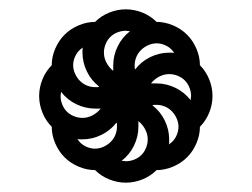

<svg xmlns="http://www.w3.org/2000/svg" viewBox="-20 -546 540 412"><path d="M184 -359Q186 -359 188.5 -359Q191 -359 193 -360Q176 -373 166.5 -392.5Q157 -412 157 -433Q157 -436 157 -439Q157 -442 158 -444Q148 -438 142.5 -427.5Q137 -417 137 -406Q137 -397 141 -388Q145 -379 151.5 -372.5Q158 -366 166.5 -362.5Q175 -359 184 -359ZM270 -397Q283 -414 302.5 -423.5Q322 -433 343 -433Q346 -433 349 -433Q352 -433 354 -432Q348 -442 337.5 -447.5Q327 -453 316 -453Q307 -453 298 -449Q289 -445 282.5 -438.5Q276 -432 272.5 -423.5Q269 -415 269 -406Q269 -404 269 -401.5Q269 -399 270 -397ZM223 -394V-406Q223 -427 232.5 -446.5Q242 -466 259 -479Q256 -479 254 -479.5Q252 -480 250 -480Q241 -480 232 -476.5Q223 -473 216.5 -466.5Q210 -460 206.5 -451Q203 -442 203 -433Q203 -422 208.5 -411.5Q214 -401 223 -394ZM389 -331Q389 -334 389.5 -336Q390 -338 390 -340Q390 -349 386.5 -358Q383 -367 376.5 -373.5Q370 -380 361 -383.5Q352 -387 343 -387Q332 -387 321.5 -381.5Q311 -376 304 -367H316Q337 -367 356.5 -357.5Q376 -348 389 -331ZM157 -293Q168 -293 178.5 -298.5Q189 -304 196 -313H184Q163 -313 143.5 -322.5Q124 -332 111 -349Q111 -346 110.5 -344Q110 -342 110 -340Q110 -331 113.5 -322Q117 -313 123.5 -306.5Q130 -300 139 -296.5Q148 -293 157 -293ZM184 -227Q193 -227 202 -231Q211 -235 217.5 -241.5Q224 -248 227.5 -256.5Q231 -265 231 -274Q231 -276 231 -278.5Q231 -281 230 -283Q217 -266 197.5 -256.5Q178 -247 157 -247Q154 -247 151 -247Q148 -247 146 -248Q152 -238 162.5 -232.5Q173 -227 184 -227ZM342 -236Q352 -242 357.5 -252.5Q363 -263 363 -274Q363 -283 359 -292Q355 -301 348.5 -307.5Q342 -314 333.5 -317.5Q325 -321 316 -321Q314 -321 311.5 -321Q309 -321 307 -320Q324 -307 333.5 -287.5Q343 -268 343 -247Q343 -244 343 -241Q343 -238 342 -236ZM250 -200Q259 -200 268 -203.5Q277 -207 283.5 -213.5Q290 -220 293.5 -229Q297 -238 297 -247Q297 -258 291.5 -268.5Q286 -279 277 -286V-274Q277 -253 267.5 -233.5Q258 -214 241 -201Q244 -201 246 -200.5Q248 -200 250 -200ZM250 -154Q232 -154 214.5 -161Q197 -168 184 -181Q166 -181 148.5 -188.5Q131 -196 118.5 -208.5Q106 -221 98.5 -238.5Q91 -256 91 -274Q78 -287 71 -304.5Q64 -322 64 -340Q64 -358 71 -375.5Q78 -393 91 -406Q91 -424 98.5 -441.5Q106 -459 118.5 -471.5Q131 -484 148.5 -491.5Q166 -499 184 -499Q197 -512 214.5 -519Q232 -526 250 -526Q268 -526 285.5 -519Q303 -512 316 -499Q334 -499 351.5 -491.5Q369 -484 381.5 -471.5Q394 -459 401.5 -441.5Q409 -424 409 -406Q422 -393 429 -375.5Q436 -358 436 -340Q436 -322 429 -304.5Q422 -287 409 -274Q409 -256 401.5 -238.5Q394 -221 381.5 -208.5Q369 -196 351.5 -188.5Q334 -181 316 -181Q303 -168 285.5 -161Q268 -154 250 -154Z"/></svg>

Font: HulyMono
Style: Regular
Weight: 400
Monospace: yes
Designer: Belleve Invis
Foundry: Belleve Invis
Version: Version 33.2.5; ttfautohint (v1.8.4)